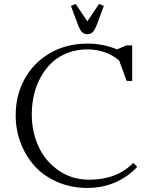

<svg xmlns="http://www.w3.org/2000/svg" viewBox="-20 -928 779 956"><path d="M58.1 -354Q58.1 -452.6 101.8 -533.4Q145.5 -614.3 227.5 -662.6Q309.6 -710.9 415 -710.9Q495.1 -710.9 562 -682.1L609.9 -702.1H638.2V-524.9H610.8L573.2 -627Q506.8 -682.1 415 -682.1Q361.8 -682.1 316.4 -664.6Q271 -647 238.8 -616.7Q206.5 -586.4 183.6 -545.4Q160.6 -504.4 149.4 -457Q138.2 -409.7 138.2 -358.9Q138.2 -272 171.9 -198.5Q205.6 -125 272 -79.1Q338.4 -33.2 424.8 -33.2Q561.5 -33.2 644 -117.2L663.1 -97.2Q616.7 -47.4 553.5 -19.8Q490.2 7.8 415 7.8Q335 7.8 267.1 -21.2Q199.2 -50.3 154.1 -99.6Q108.9 -148.9 83.5 -214.8Q58.1 -280.8 58.1 -354ZM333 -898.9 356.9 -908.2 415 -821.8 473.1 -908.2 497.1 -898.9 462.9 -807.1Q452.6 -779.8 442.4 -768.8Q432.1 -757.8 415 -757.8Q397.9 -757.8 387.7 -768.8Q377.4 -779.8 367.2 -807.1Z"/></svg>

Font: Dihjauti S
Style: Regular
Weight: 400
Designer: T. Christopher White
Version: Version 3.0.0